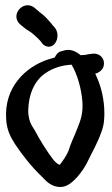

<svg xmlns="http://www.w3.org/2000/svg" viewBox="-20 -665 435 748"><path d="M39 -103C69 -58 105 -13 143 23C161 43 185 67 222 63C264 59 308 -7 321 -35C339 -73 360 -107 375 -151C386 -178 388 -210 386 -244C383 -292 371 -337 351 -378C365 -381 377 -391 382 -402C394 -434 369 -462 335 -455L326 -454L311 -451C306 -451 300 -450 294 -450C276 -465 253 -477 225 -467L218 -465H217C204 -461 198 -450 193 -441C186 -439 175 -436 166 -433C77 -403 -4 -323 4 -202C6 -159 21 -131 39 -103ZM160 -382C186 -399 219 -411 259 -413C260 -412 260 -410 261 -409C280 -377 297 -322 301 -269C304 -225 295 -198 281 -164C271 -137 257 -111 247 -78C243 -68 235 -53 224 -38C219 -32 216 -26 213 -23C212 -23 208 -25 206 -26C204 -27 198 -31 190 -40C164 -73 136 -118 114 -160H113V-161C99 -182 92 -198 90 -228C90 -307 121 -357 160 -382ZM88 -547H89L90 -546C107 -536 119 -524 136 -507L146 -494C150 -489 160 -483 170 -483C191 -483 204 -505 204 -527C204 -538 200 -550 193 -558L183 -569V-570C170 -584 163 -594 148 -607L134 -618L113 -636C69 -668 15 -603 62 -567C69 -562 77 -554 88 -547Z"/></svg>

Font: Stray Cat
Style: BlkCn
Weight: 900
Version: Version 1.0